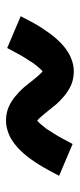

<svg xmlns="http://www.w3.org/2000/svg" viewBox="167 -618 266 640"><g transform="rotate(90 300.0 -298.0)"><path d="M382 -185Q371 -185 360 -187Q349 -189 340 -192.5Q331 -196 321 -202Q311 -208 303.5 -214Q296 -220 287.5 -228Q279 -236 272 -244Q265 -252 259 -260Q253 -268 245 -277.5Q237 -287 231 -294Q225 -301 218 -307Q215 -305 209 -298.5Q203 -292 200.5 -288.5Q198 -285 194.5 -281Q191 -277 188 -272Q185 -267 181.5 -261.5Q178 -256 174 -250Q170 -244 166 -237Q162 -230 158 -222.5Q154 -215 149.5 -206.5Q145 -198 140 -189L34 -234Q44 -253 53 -270Q62 -287 71 -301Q80 -315 89 -327.5Q98 -340 107 -350.5Q116 -361 128.5 -372.5Q141 -384 155 -392.5Q169 -401 185.5 -406Q202 -411 218 -411Q229 -411 240 -409Q251 -407 260 -403.5Q269 -400 279 -394Q289 -388 296.5 -382Q304 -376 312.5 -368Q321 -360 328 -352Q335 -344 341 -336Q347 -328 355 -318.5Q363 -309 369 -302Q375 -295 382 -289Q385 -291 391 -297.5Q397 -304 399.5 -307.5Q402 -311 405.5 -315Q409 -319 412 -324Q415 -329 418.5 -334.5Q422 -340 426 -346Q430 -352 434 -359Q438 -366 442 -373.5Q446 -381 450.5 -389.5Q455 -398 460 -407L566 -362Q556 -343 547 -326.5Q538 -310 529 -295.5Q520 -281 511 -268.5Q502 -256 493 -245.5Q484 -235 471.5 -223.5Q459 -212 445 -203.5Q431 -195 414.5 -190Q398 -185 382 -185Z"/></g></svg>

Font: Iosevka Curly Slab Extended
Style: Bold
Weight: 700
Width: 7
Monospace: yes
Designer: Belleve Invis
Foundry: Belleve Invis
Version: Version 11.1.0; ttfautohint (v1.8.3)